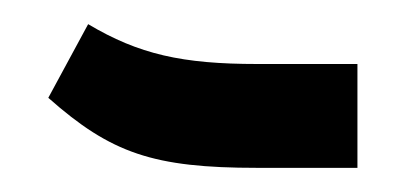

<svg xmlns="http://www.w3.org/2000/svg" viewBox="-20 -139 336 159"><path d="M276 -86H193C131 -86 95 -94 53 -119L20 -58C72 -12 107 0 193 0H276Z"/></svg>

Font: IBM Plex Arabic
Style: Regular
Weight: 400
Designer: Mike Abbink, Paul van der Laan, Pieter van Rosmalen, Wael Morcos, Khajak Apelian
Foundry: Bold Monday
Version: Version 1.0